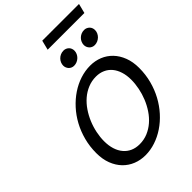

<svg xmlns="http://www.w3.org/2000/svg" viewBox="-302 -1206 1352 1352"><g transform="rotate(-45 373.5 -530.5)"><path d="M728.5 -454.6Q728.5 -389.2 712.6 -329.1Q696.8 -269 668.7 -217.3Q640.6 -165.5 602.3 -123Q564 -80.6 519 -50.5Q474.1 -20.5 424.8 -4.2Q375.5 12.2 325.2 12.2Q276.4 12.2 233.6 -4.9Q190.9 -22 158.9 -54.9Q127 -87.9 108.6 -135.5Q90.3 -183.1 90.3 -244.1Q90.3 -309.6 106.2 -369.6Q122.1 -429.7 150.1 -481.4Q178.2 -533.2 216.8 -575.4Q255.4 -617.7 300.3 -647.7Q345.2 -677.7 395 -694.1Q444.8 -710.4 495.6 -710.4Q543.9 -710.4 586.2 -693.4Q628.4 -676.3 660.2 -643.3Q691.9 -610.4 710.2 -562.7Q728.5 -515.1 728.5 -454.6ZM351.1 -71.8Q394.5 -71.8 432.4 -87.6Q470.2 -103.5 501.2 -130.4Q532.2 -157.2 556.4 -193.4Q580.6 -229.5 596.9 -269.8Q613.3 -310.1 621.8 -352.8Q630.4 -395.5 630.4 -435.5Q630.4 -479.5 619.1 -514.9Q607.9 -550.3 587.2 -575.2Q566.4 -600.1 536.6 -613.5Q506.8 -627 470.2 -627Q426.8 -627 388.9 -611.3Q351.1 -595.7 319.8 -568.8Q288.6 -542 264.2 -506.1Q239.7 -470.2 222.9 -429.9Q206.1 -389.6 197.3 -346.9Q188.5 -304.2 188.5 -264.2Q188.5 -220.2 199.7 -184.6Q210.9 -148.9 232.2 -123.8Q253.4 -98.6 283.4 -85.2Q313.5 -71.8 351.1 -71.8ZM492.2 -863.3Q492.2 -848.6 486.1 -835.2Q480 -821.8 469.5 -811.5Q459 -801.3 445.1 -795.2Q431.2 -789.1 415.5 -789.1Q403.8 -789.1 393.8 -793.5Q383.8 -797.9 376.7 -805.4Q369.6 -813 365.5 -823Q361.3 -833 361.3 -844.2Q361.3 -857.4 366.7 -870.6Q372.1 -883.8 382.1 -894.3Q392.1 -904.8 406.2 -911.4Q420.4 -918 438 -918Q449.7 -918 459.7 -913.6Q469.7 -909.2 477.1 -901.9Q484.4 -894.5 488.3 -884.5Q492.2 -874.5 492.2 -863.3ZM697.3 -863.3Q697.3 -848.6 691.2 -835.2Q685.1 -821.8 674.6 -811.5Q664.1 -801.3 650.1 -795.2Q636.2 -789.1 620.6 -789.1Q608.9 -789.1 598.9 -793.5Q588.9 -797.9 581.8 -805.4Q574.7 -813 570.6 -823Q566.4 -833 566.4 -844.2Q566.4 -857.4 571.8 -870.6Q577.1 -883.8 587.2 -894.3Q597.2 -904.8 611.3 -911.4Q625.5 -918 643.1 -918Q654.8 -918 664.8 -913.6Q674.8 -909.2 682.1 -901.9Q689.5 -894.5 693.4 -884.5Q697.3 -874.5 697.3 -863.3ZM381.3 -1072.8H747.1L729 -1001H363.3Z"/></g></svg>

Font: Andika New Basic
Style: Italic
Weight: 400
Italic angle: -14°
Designer: Victor Gaultney, Annie Olsen, Julie Remington, Don Collingsworth, Eric Hays
Foundry: SIL International
Version: Version 5.500